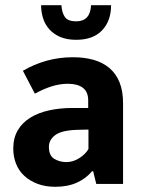

<svg xmlns="http://www.w3.org/2000/svg" viewBox="-20 -707 546 738"><path d="M68 -435Q111 -460 159 -473.5Q207 -487 261 -487Q304 -487 339.5 -477Q375 -467 400.5 -445.5Q426 -424 439.5 -390.5Q453 -357 453 -310V0H350L338 -49H334Q311 -21 275.5 -5Q240 11 193 11Q154 11 124 -0.5Q94 -12 73 -31.5Q52 -51 41.5 -78Q31 -105 31 -136Q31 -177 48.5 -206.5Q66 -236 97 -255Q128 -274 169.5 -283Q211 -292 259 -292H319V-321Q319 -354 298.5 -369.5Q278 -385 241 -385Q212 -385 181.5 -376Q151 -367 114 -347ZM320 -209 277 -208Q216 -206 192 -187.5Q168 -169 168 -143Q168 -109 188.5 -96.5Q209 -84 235 -84Q261 -84 284.5 -99Q308 -114 320 -134ZM216 -687Q218 -658 229.5 -641.5Q241 -625 273 -625Q327 -625 330 -687H407Q407 -627 372.5 -590.5Q338 -554 273 -554Q237 -554 211.5 -565Q186 -576 169.5 -594.5Q153 -613 145.5 -637Q138 -661 138 -687Z"/></svg>

Font: Mukta Malar
Style: Bold
Weight: 700
Designer: Aadarsh Rajan, Girish Dalvi, Yashodeep Gholap
Foundry: Ek Type
Version: Version 2.538;PS 1.000;hotconv 16.6.51;makeotf.lib2.5.65220;